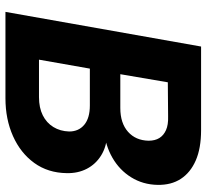

<svg xmlns="http://www.w3.org/2000/svg" viewBox="-46 -694 740 687"><g transform="rotate(90 323.5 -350.0)"><path d="M22 0 146 -700H445Q510 -700 553.5 -681Q597 -662 619.5 -627.5Q642 -593 641 -544Q640 -492 614 -450Q588 -408 543.5 -382.5Q499 -357 443 -352L461 -364Q504 -362 535.5 -342.5Q567 -323 583.5 -291Q600 -259 599 -219Q598 -152 562.5 -103Q527 -54 466.5 -27Q406 0 331 0ZM193 -120H327Q365 -120 392 -133.5Q419 -147 434 -171.5Q449 -196 450 -228Q450 -262 426 -282Q402 -302 357 -302H225ZM245 -411H366Q420 -411 451 -438.5Q482 -466 483 -512Q483 -535 473.5 -550.5Q464 -566 445 -574.5Q426 -583 396 -582L274 -581Z"/></g></svg>

Font: DM Sans 20pt Black
Style: Italic
Weight: 900
Italic angle: -10°
Version: Version 4.004;gftools[0.9.30]